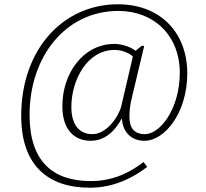

<svg xmlns="http://www.w3.org/2000/svg" viewBox="-20 -734 961 896"><path d="M399 142C517 142 606 91 667 45L650 22C594 65 515 111 404 111C226 111 118 19 118 -198C118 -471 287 -683 532 -683C699 -683 819 -568 819 -394C819 -229 729 -108 656 -108C606 -108 584 -138 584 -187C584 -214 586 -242 597 -285L653 -520H641L613 -497C591 -514 551 -529 514 -529C369 -529 271 -393 271 -239C271 -125 330 -77 403 -77C480 -77 524 -137 547 -179H549C553 -120 590 -77 655 -77C748 -77 854 -207 854 -392C854 -578 732 -714 530 -714C279 -714 79 -509 79 -193C79 33 199 142 399 142ZM411 -108C353 -108 313 -148 313 -235C313 -358 385 -501 515 -501C553 -501 586 -484 600 -470L546 -239C535 -192 479 -108 411 -108Z"/></svg>

Font: Noto Serif Ethiopic ExtraLight
Style: Regular
Weight: 200
Designer: Monotype Design Team
Foundry: Monotype Imaging Inc.
Version: Version 2.102